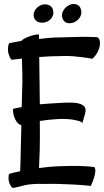

<svg xmlns="http://www.w3.org/2000/svg" viewBox="-20 -836 512 944"><path d="M37.1 -542Q31.2 -547.9 27.8 -555.7Q24.4 -563.5 22.5 -570.3Q19.5 -578.1 19.5 -586.9Q18.6 -594.7 19.5 -602.5Q20.5 -608.4 21.5 -614.7Q22.5 -621.1 26.4 -624Q34.2 -626 44.4 -627.4Q54.7 -628.9 63.5 -630.9Q74.2 -632.8 85 -634.8Q88.9 -640.6 101.1 -647Q113.3 -653.3 127.4 -658.2Q141.6 -663.1 154.3 -665.5Q167 -668 171.9 -665V-644.5Q197.3 -647.5 224.6 -649.9Q252 -652.3 283.2 -652.3Q321.3 -653.3 354.5 -654.3Q382.8 -655.3 411.6 -654.8Q440.4 -654.3 456.1 -653.3Q463.9 -652.3 468.3 -642.1Q472.7 -631.8 471.2 -616.2Q469.7 -600.6 460.9 -582Q452.1 -563.5 433.6 -546.9Q410.2 -551.8 384.8 -554.7Q359.4 -557.6 337.9 -559.6Q312.5 -561.5 289.1 -560.5Q258.8 -560.5 229.5 -559.1Q200.2 -557.6 172.9 -555.7Q173.8 -507.8 174.3 -446.8Q174.8 -385.7 175.8 -323.2Q188.5 -324.2 201.2 -325.2Q213.9 -326.2 227.5 -327.1Q262.7 -329.1 296.4 -331.1Q330.1 -333 355 -329.6Q379.9 -326.2 392.6 -314.5Q405.3 -302.7 398.4 -277.3L384.8 -230.5Q382.8 -235.4 374.5 -238.8Q366.2 -242.2 355.5 -244.1Q343.8 -247.1 329.1 -249Q294.9 -252.9 253.9 -250Q212.9 -247.1 175.8 -241.2V-240.2Q176.8 -154.3 175.3 -97.7Q173.8 -41 171.9 -9.8Q184.6 -11.7 196.8 -12.7Q209 -13.7 222.7 -15.6Q257.8 -18.6 295.9 -19.5Q328.1 -20.5 367.7 -20Q407.2 -19.5 444.3 -14.6Q450.2 -4.9 448.2 10.7Q446.3 26.4 441.4 41Q435.5 58.6 426.8 78.1Q382.8 73.2 341.8 71.3Q300.8 69.3 268.6 68.4Q230.5 67.4 197.3 68.4Q136.7 66.4 101.6 74.7Q66.4 83 51.8 86.9Q42 89.8 37.1 84Q32.2 78.1 26.4 64.9Q20.5 51.8 22.5 28.3Q22.5 26.4 23.4 22.9Q24.4 19.5 29.3 17.6Q35.2 15.6 47.9 12.7Q60.5 9.8 79.1 5.9Q81.1 -34.2 82 -95.7Q83 -157.2 85 -220.7Q68.4 -223.6 55.7 -247.6Q43 -271.5 43.9 -300.8Q49.8 -302.7 57.1 -303.7Q64.5 -304.7 71.3 -306.6Q79.1 -308.6 86.9 -309.6Q87.9 -335 87.9 -355.5Q87.9 -376 88.9 -391.6Q90.8 -432.6 89.8 -473.1Q88.9 -513.7 87.9 -547.9Q79.1 -546.9 69.3 -545.9Q61.5 -544.9 52.7 -543.9Q43.9 -543 37.1 -542ZM341.8 -816.4Q355.5 -816.4 365.2 -809.6Q375 -802.7 378.9 -786.1Q381.8 -773.4 377.9 -761.7Q374 -750 365.7 -741.2Q357.4 -732.4 346.2 -727.1Q335 -721.7 322.3 -721.7Q305.7 -721.7 296.9 -730.5Q288.1 -739.3 286.1 -751Q283.2 -762.7 287.1 -774.4Q291 -786.1 299.3 -795.4Q307.6 -804.7 318.8 -810.5Q330.1 -816.4 341.8 -816.4ZM204.1 -814.5Q217.8 -813.5 228 -806.6Q238.3 -799.8 241.2 -784.2Q244.1 -771.5 240.2 -760.3Q236.3 -749 228 -740.7Q219.7 -732.4 208 -728Q196.3 -723.6 183.6 -724.6Q166 -725.6 157.2 -734.4Q148.4 -743.2 146.5 -752.9Q143.6 -764.6 147.5 -775.9Q151.4 -787.1 159.7 -795.9Q168 -804.7 179.7 -810.1Q191.4 -815.4 204.1 -814.5Z"/></svg>

Font: Rancho
Style: Regular
Weight: 400
Designer: Font Diner, Inc
Foundry: Font Diner, Inc
Version: Version 1.001